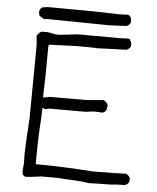

<svg xmlns="http://www.w3.org/2000/svg" viewBox="-56 -862 749 914"><g transform="rotate(5 318.5 -405.0)"><path d="M434 -753 138 -757 123 -755 101 -768Q96 -775 96 -792Q102 -809 113.5 -811Q125 -813 135 -814Q363 -814 478 -809L517 -811Q536 -808 536 -777Q531 -762 517 -757ZM404 4Q367 -2 327.5 -3.5Q288 -5 249 -8H174Q121 0 98 0Q94 -2 87 -8Q84 -11 84 -25Q84 -39 87 -64Q86 -84 86 -106Q86 -137 95 -283L98 -633L94 -673Q100 -687 117 -695H147Q178 -687 198 -687Q205 -687 288 -697Q471 -697 487 -696L527 -698L530 -697Q539 -697 539 -693L538 -691H539Q545 -684 546 -678V-664Q544 -653 527 -644Q500 -643 474 -642.5Q448 -642 382 -639Q381 -641 288 -641L156 -636L154 -626Q154 -475 150 -383L183 -389H359L437 -396Q454 -390 460 -373L457 -355Q454 -341 438 -336L400 -338Q394 -338 359 -333H183L166 -329L152 -334L150 -282Q143 -189 143 -64Q263 -64 417 -53Q532 -54 575 -56Q588 -51 595 -37V-22Q591 -8 575 -2Q531 -1 526 0Q511 2 496 2Q451 2 404 4Z"/></g></svg>

Font: Yozai
Style: Regular
Weight: 400
Designer: LXGW / Y.OzVox
Foundry: LXGW / Y.OzVox
Version: Version 0.861;October 22, 2024